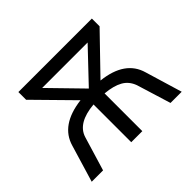

<svg xmlns="http://www.w3.org/2000/svg" viewBox="-121 -700 875 875"><g transform="rotate(-45 316.5 -262.5)"><path d="M26.4 0Q40 -44.9 80.1 -178.7Q109.4 -281.2 252.9 -298.8Q195.3 -357.4 79.1 -475.6Q79.1 -488.3 79.1 -525.4Q197.3 -525.4 552.7 -525.4Q552.7 -512.7 552.7 -475.6Q509.8 -431.6 380.9 -297.9Q523.4 -282.2 552.7 -178.7Q570.3 -119.1 606.4 0Q587.9 0 534.2 0Q521.5 -41 483.4 -165Q469.7 -203.1 437.5 -220.7Q406.2 -238.3 352.5 -243.2Q352.5 -162.1 352.5 0Q335 0 281.2 0Q281.2 -60.5 281.2 -243.2Q170.9 -233.4 149.4 -165Q132.8 -110.4 99.6 0Q81.1 0 26.4 0ZM168.9 -461.9Q206.1 -423.8 317.4 -309.6Q353.5 -347.7 461.9 -461.9Q388.7 -461.9 168.9 -461.9Z"/></g></svg>

Font: Gothic A1
Style: Regular
Weight: 400
Designer: HanYang I&C Co.,Ltd.
Version: Version 2.50